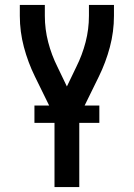

<svg xmlns="http://www.w3.org/2000/svg" viewBox="-20 -540 540 775"><path d="M200 215V-70L121 -231Q93 -288 76.5 -350Q60 -412 60 -476V-520H161V-476Q161 -422 174.5 -370Q188 -318 212 -270L250 -191L288 -270Q312 -318 325.5 -370Q339 -422 339 -476V-520H440V-476Q440 -412 423.5 -350Q407 -288 379 -231L300 -70V215ZM381 -44H119V-114H381Z"/></svg>

Font: Iosevka Curly Semibold
Style: Regular
Weight: 600
Monospace: yes
Designer: Belleve Invis
Foundry: Belleve Invis
Version: Version 22.1.2; ttfautohint (v1.8.4)